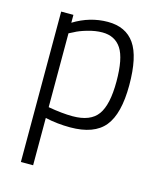

<svg xmlns="http://www.w3.org/2000/svg" viewBox="-111 -590 744 894"><g transform="rotate(15 261.5 -142.5)"><path d="M75 225V-500H134V-462Q212 -510 298.5 -510Q385 -510 427.5 -449Q470 -388 470 -250.5Q470 -113 420 -51.5Q370 10 254 10Q192 10 134 -3V225ZM286 -456Q253 -456 215 -445Q177 -434 156 -422L134 -411V-55Q202 -43 252 -43Q338 -43 373 -91.5Q408 -140 408 -251.5Q408 -363 377.5 -409.5Q347 -456 286 -456Z"/></g></svg>

Font: Titillium Web Light
Style: Regular
Weight: 300
Version: Version 1.002;PS 57.000;hotconv 1.0.70;makeotf.lib2.5.55311